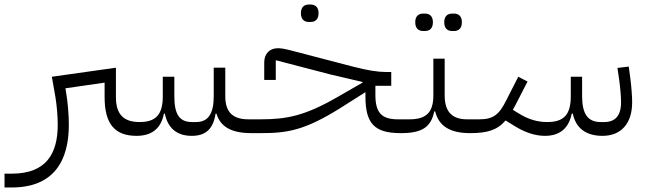

<svg xmlns="http://www.w3.org/2000/svg" viewBox="-84 -588 2857 848"><path d="M-64 240H-32C156 240 220 119 220 -36C220 -79 216 -134 207 -186L205 -198L378 -223V-159C378 -42 422 12 519 12C586 12 627 -20 640 -86H644C657 -24 695 12 763 12C824 12 858 -18 868 -86H872C890 -27 939 0 1027 0L1043 -16V-61H1013C943 -61 911 -94 911 -163V-289H860V-163C860 -85 835 -49 782 -49H764C707 -49 686 -85 686 -163V-249H635V-163C635 -80 603 -49 532 -49C461 -49 428 -84 428 -159V-289L145 -249L161 -158C167 -121 171 -74 171 -37C171 86 124 179 -32 179H-64Z M1280 -491H1288C1309 -491 1323 -503 1323 -530C1323 -556 1309 -568 1288 -568H1280C1259 -568 1245 -556 1245 -530C1245 -503 1259 -491 1280 -491ZM1027 0H1068C1185 0 1261 -12 1418 -110L1530 -181V-162C1530 -42 1570 0 1686 0L1702 -16V-61H1673C1603 -61 1574 -89 1574 -168V-209H1644V-270H1620C1586 -270 1539 -277 1474 -294L1202 -365C1167 -374 1154 -375 1143 -375C1108 -375 1083 -352 1083 -312V-235H1134V-322L1376 -259L1517 -226V-223L1404 -158C1263 -77 1183 -61 1068 -61H1043L1027 -45Z M1913 -451H1921C1942 -451 1956 -463 1956 -490C1956 -516 1942 -528 1921 -528H1913C1892 -528 1878 -516 1878 -490C1878 -463 1892 -451 1913 -451ZM1785 -451H1793C1814 -451 1828 -463 1828 -490C1828 -516 1814 -528 1793 -528H1785C1764 -528 1750 -516 1750 -490C1750 -463 1764 -451 1785 -451ZM1686 0C1779 0 1819 -25 1834 -96H1838C1854 -31 1904 0 1992 0L2008 -16V-61H1979C1912 -61 1880 -95 1880 -167V-329H1830V-167C1830 -92 1799 -61 1725 -61H1702L1686 -45Z M1992 0C2068 0 2112 -13 2149 -56L2183 -35C2233 -3 2279 12 2323 12C2387 12 2428 -20 2441 -86H2446C2459 -23 2503 12 2577 12C2658 12 2708 -41 2708 -136C2708 -162 2705 -202 2700 -242L2693 -294L2643 -288L2651 -234C2656 -196 2659 -159 2659 -136C2659 -76 2632 -49 2585 -49H2569C2512 -49 2487 -85 2487 -163V-249H2437V-163C2437 -79 2404 -49 2333 -49C2291 -49 2249 -60 2204 -89L2181 -103C2185 -110 2188 -115 2191 -121L2246 -228L2205 -249L2152 -145C2120 -80 2093 -61 2033 -61H2008L1992 -45Z"/></svg>

Font: IBM Plex Arabic Light
Style: Regular
Weight: 300
Designer: Mike Abbink, Paul van der Laan, Pieter van Rosmalen, Wael Morcos, Khajak Apelian
Foundry: Bold Monday
Version: Version 1.0